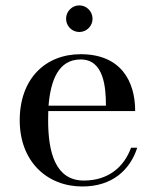

<svg xmlns="http://www.w3.org/2000/svg" viewBox="-20 -666 564 696"><path d="M219.5 -598C219.5 -571.5 241 -550 267.5 -550C294 -550 315.5 -571.5 315.5 -598C315.5 -624.5 294 -646.5 267.5 -646.5C241 -646.5 219.5 -624.5 219.5 -598ZM477.5 -130.5H455C430 -61.5 373.5 -11.5 284 -11.5C180 -11.5 154.5 -115.5 154.5 -230C154.5 -241.5 154.5 -252.5 155 -263.5H470C470 -372.5 417.5 -469.5 272.5 -469.5C144 -469.5 51.5 -380 51.5 -230C51.5 -80 151 10 278.5 10C387 10 451.5 -50 477.5 -130.5ZM272.5 -450.5C356.5 -450.5 364 -349.5 364 -283H156C163.5 -375 192 -450.5 272.5 -450.5Z"/></svg>

Font: Bodoni* 11
Style: Regular
Weight: 400
Version: Version 2.3